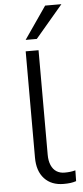

<svg xmlns="http://www.w3.org/2000/svg" viewBox="-62 -969 436 1011"><g transform="rotate(-5 156.0 -464.0)"><path d="M233 8Q168 8 131 -32Q94 -72 94 -143V-705H162V-152Q162 -120 172 -97Q182 -74 200 -62.5Q218 -51 243 -51Q258 -51 271.5 -52.5Q285 -54 300 -58L299 -1Q284 4 268.5 6Q253 8 233 8ZM99 -765 217 -936H303L158 -765Z"/></g></svg>

Font: Nunito Sans 8pt Light
Style: Regular
Weight: 300
Version: Version 3.101;gftools[0.9.27]